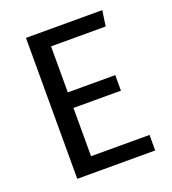

<svg xmlns="http://www.w3.org/2000/svg" viewBox="-127 -785 790 882"><g transform="rotate(-20 267.5 -344.5)"><path d="M462 -613H195V-388H427V-312H195V-76H481V0H100V-689H473Z"/></g></svg>

Font: Fira GO
Style: Regular
Weight: 400
Designer: Carrois Corporate
Foundry: Carrois Corporate GbR
Version: Version 0.300